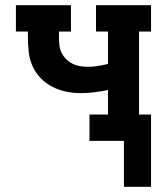

<svg xmlns="http://www.w3.org/2000/svg" viewBox="-20 -540 640 736"><path d="M455 176V0H323V-101H394V-195Q369 -190 343 -186.5Q317 -183 291 -183Q263 -183 235 -188.5Q207 -194 181.5 -207Q156 -220 136 -240.5Q116 -261 104.5 -287Q93 -313 90 -342Q87 -371 87 -399V-419H41V-520H252V-419H206V-399Q206 -384 207.5 -368.5Q209 -353 215.5 -339Q222 -325 233 -314Q244 -303 257.5 -296Q271 -289 286.5 -286.5Q302 -284 317 -284Q336 -284 355.5 -287Q375 -290 394 -295V-419H348V-520H559V-419H513V-101H559V176Z"/></svg>

Font: Iosevka Plex Etoile
Style: Bold
Weight: 700
Designer: Belleve Invis
Foundry: Belleve Invis
Version: Version 25.1.1; ttfautohint (v1.8.4)